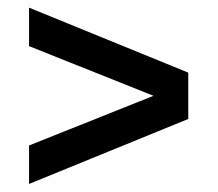

<svg xmlns="http://www.w3.org/2000/svg" viewBox="-20 -624 554 489"><path d="M54 -155.5V-253.5L371 -380L54 -506.5V-604.5L459.5 -439V-321Z"/></svg>

Font: Encode Sans Cnd SmBold
Style: Regular
Weight: 600
Width: 3
Designer: Multiple Designers
Foundry: Impallari Type
Version: Version 3.002; ttfautohint (v1.8.3) -l 8 -r 50 -G 200 -x 14 